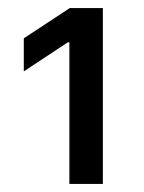

<svg xmlns="http://www.w3.org/2000/svg" viewBox="-20 -820 356 476"><path d="M148 -715 39 -643V-725L153 -800H235V-364H152V-715Z"/></svg>

Font: Sinter Medium
Style: Regular
Weight: 500
Foundry: Adobe & rsms
Version: Version 1.000